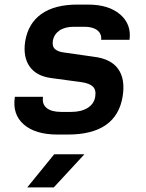

<svg xmlns="http://www.w3.org/2000/svg" viewBox="-20 -579 640 839"><path d="M232 9Q134 9 83.5 -35.5Q33 -80 45 -156H168Q163 -124 184 -107Q205 -90 247 -90H291Q335 -90 363 -107.5Q391 -125 396 -156Q401 -186 386 -200.5Q371 -215 336 -220L203 -238Q138 -247 109 -289Q80 -331 90 -398Q103 -477 161 -518Q219 -559 318 -559H364Q455 -559 505 -516Q555 -473 546 -405H422Q425 -431 405.5 -446.5Q386 -462 349 -462H303Q263 -462 239.5 -445.5Q216 -429 211 -401Q207 -376 221 -364Q235 -352 264 -349L390 -331Q465 -322 496.5 -277.5Q528 -233 516 -158Q489 9 276 9ZM99 240 217 95H349L215 240Z"/></svg>

Font: JetBrains Mono NL
Style: Bold Italic
Weight: 700
Italic angle: -9°
Designer: Philipp Nurullin, Konstantin Bulenkov
Foundry: JetBrains
Version: Version 2.304; ttfautohint (v1.8.4.7-5d5b)